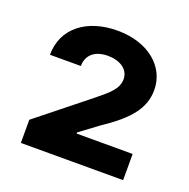

<svg xmlns="http://www.w3.org/2000/svg" viewBox="-88 -890 601 612"><g transform="rotate(20 212.0 -584.0)"><path d="M43.7 -363.6H390.6V-452.4H200.6V-456.3L263.8 -503.2C348 -559.3 385.7 -605.1 385.7 -667.6C385.7 -745 317.5 -805.4 211.6 -805.4C108.7 -805.4 34.8 -750.7 34.8 -659.4H139.6C139.6 -698.2 167.6 -719.5 210.2 -719.5C250 -719.5 282 -700.3 282 -666.2C282 -633.5 256.4 -612.6 216.6 -580.3L43.7 -442.1Z"/></g></svg>

Font: Karasuma Gothic
Style: Bold
Weight: 700
Designer: Rasmus Andersson / Ryoko Nishizuka
Foundry: Genbu
Version: Version 1.00